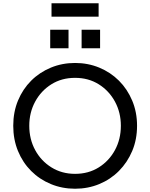

<svg xmlns="http://www.w3.org/2000/svg" viewBox="-20 -1142 918 1174"><path d="M439 12Q360 12 291 -16.5Q222 -45 170.5 -96.5Q119 -148 90 -218.5Q61 -289 61 -373Q61 -457 90 -527Q119 -597 170.5 -648.5Q222 -700 291 -728.5Q360 -757 439 -757Q518 -757 587 -728.5Q656 -700 707.5 -648.5Q759 -597 788.5 -526.5Q818 -456 818 -373Q818 -289 788.5 -219Q759 -149 707.5 -97Q656 -45 587 -16.5Q518 12 439 12ZM439 -79Q521 -79 584 -118.5Q647 -158 683 -224.5Q719 -291 719 -373Q719 -454 683 -520.5Q647 -587 584 -626.5Q521 -666 439 -666Q357 -666 294 -626.5Q231 -587 195 -520.5Q159 -454 159 -373Q159 -291 195 -224.5Q231 -158 294.5 -118.5Q358 -79 439 -79ZM295 -1040V-1122H583V-1040ZM287 -847V-960H399V-847ZM479 -847V-960H592V-847Z"/></svg>

Font: Pitagon Sans Text Medium
Style: Regular
Weight: 500
Designer: Travis Tran
Foundry: Pitagon
Version: Version 1.000; ttfautohint (v1.8.4.7-5d5b);gftools[0.9.26]